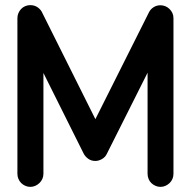

<svg xmlns="http://www.w3.org/2000/svg" viewBox="-20 -729 745 749"><path d="M149.4 -50.8Q149.4 -40.5 145.3 -31.2Q141.1 -22 134 -15.1Q127 -8.3 117.9 -4.2Q108.9 0 98.1 0Q87.9 0 78.6 -4.2Q69.3 -8.3 62.5 -15.1Q55.7 -22 51.8 -31.2Q47.9 -40.5 47.9 -50.8V-658.2Q47.9 -668.5 51.8 -677.7Q55.7 -687 62.5 -694.1Q69.3 -701.2 78.6 -705.1Q87.9 -709 98.1 -709Q115.2 -709 127.9 -699.7Q140.6 -690.4 146 -676.8L352.1 -264.2L561 -680.7Q566.9 -692.9 578.9 -700.7Q590.8 -708.5 606 -708.5Q615.7 -708.5 624.8 -704.8Q633.8 -701.2 641.1 -694.1Q648.4 -687 652.6 -678Q656.7 -668.9 656.7 -658.2V-50.8Q656.7 -40.5 652.8 -31.2Q648.9 -22 641.8 -15.1Q634.8 -8.3 625.7 -4.2Q616.7 0 606 0Q595.7 0 586.4 -4.2Q577.1 -8.3 570.3 -14.9Q563.5 -21.5 559.6 -31Q555.7 -40.5 555.7 -50.8V-445.3L397 -129.4Q391.1 -116.2 377.9 -108.6Q364.7 -101.1 352.1 -101.1Q335.9 -101.1 324.2 -109.6Q312.5 -118.2 306.6 -129.4L149.4 -444.3Z"/></svg>

Font: TGL 0-17
Style: Regular
Weight: 400
Designer: Peter Wiegel
Foundry: Peter Wiegel
Version: Version 1.003 2010